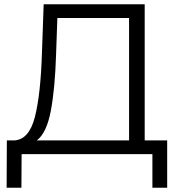

<svg xmlns="http://www.w3.org/2000/svg" viewBox="-20 -720 834 897"><path d="M761 -64V157H692V0H81L80 157H11L12 -64H47Q116 -68 143 -173.5Q170 -279 176 -473L184 -700H656V-64ZM152 -64H583V-636H248L242 -466Q237 -306 217.5 -202.5Q198 -99 152 -64Z"/></svg>

Font: APTA Sans Regular
Style: Regular
Weight: 400
Version: Version 7.200